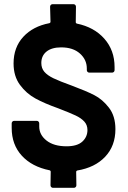

<svg xmlns="http://www.w3.org/2000/svg" viewBox="-20 -814 612 920"><path d="M350 3Q345 5 345 9L346 74Q346 79 342.5 82.5Q339 86 334 86H234Q229 86 225.5 82.5Q222 79 222 74L223 8Q223 4 218 2Q133 -15 84.5 -68Q36 -121 36 -201V-223Q36 -228 39.5 -231.5Q43 -235 48 -235H156Q161 -235 164.5 -231.5Q168 -228 168 -223V-208Q168 -168 203 -140.5Q238 -113 299 -113Q350 -113 374.5 -135.5Q399 -158 399 -191Q399 -215 384 -231.5Q369 -248 342.5 -260.5Q316 -273 259 -295Q194 -318 150 -342Q106 -366 75.5 -407.5Q45 -449 45 -510Q45 -587 91.5 -637.5Q138 -688 217 -703Q222 -705 222 -709L220 -782Q220 -787 223.5 -790.5Q227 -794 232 -794H332Q337 -794 340.5 -790.5Q344 -787 344 -782L343 -707Q343 -703 348 -701Q431 -684 480 -628.5Q529 -573 529 -493V-478Q529 -473 525.5 -469.5Q522 -466 517 -466H408Q403 -466 399.5 -469.5Q396 -473 396 -478V-486Q396 -528 363 -557.5Q330 -587 273 -587Q228 -587 203 -567Q178 -547 178 -512Q178 -487 192.5 -470Q207 -453 236 -439Q265 -425 326 -403Q393 -378 432 -358Q471 -338 502 -298Q533 -258 533 -195Q533 -115 484 -63Q435 -11 350 3Z"/></svg>

Font: UMi
Style: Bold
Weight: 700
Designer: Peter Middis
Foundry: We Are UMi
Version: Version 1.0